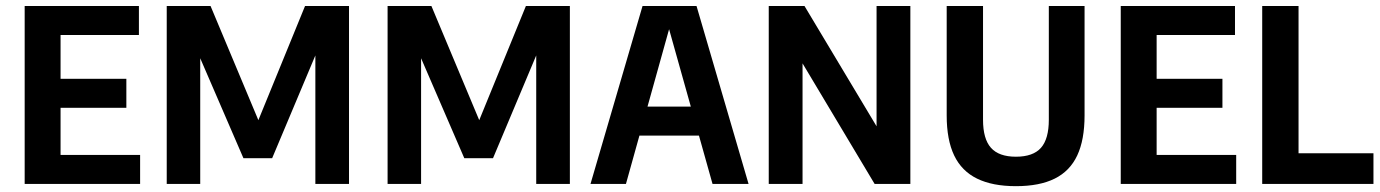

<svg xmlns="http://www.w3.org/2000/svg" viewBox="-20 -615 4616 642"><path d="M62.5 0V-595H444.5V-498H182.5V-97H448.5V0ZM150 -254.5V-351.5H402.5V-254.5Z M537.5 0V-595H684L850.5 -197.5H837.5L1000 -595H1147V0H1034.5V-482H1056.5L890 -86H794L623 -481.5H649.5V0Z M1276 0V-595H1422.5L1589 -197.5H1576L1738.5 -595H1885.5V0H1773V-482H1795L1628.5 -86H1532.5L1361.5 -481.5H1388V0Z M1954.5 0 2128.5 -595H2309L2483 0H2362.5L2210.5 -541.5H2224L2073 0ZM2058 -161.5 2081 -258.5H2355L2379 -161.5Z M2550.5 0V-595H2670L2931.5 -158.5H2911V-595H3024V0H2904.5L2643.5 -436.5H2663.5V0Z M3377 7.5Q3298.5 7.5 3247 -17.8Q3195.5 -43 3170.5 -95.2Q3145.5 -147.5 3145.5 -229V-595H3267V-214.5Q3267 -150.5 3293.5 -120.8Q3320 -91 3377 -91Q3434.5 -91 3460.8 -120.8Q3487 -150.5 3487 -214.5V-595H3606.5V-229Q3606.5 -147.5 3582 -95.2Q3557.5 -43 3506.8 -17.8Q3456 7.5 3377 7.5Z M3727.5 0V-595H4109.5V-498H3847.5V-97H4113.5V0ZM3815 -254.5V-351.5H4067.5V-254.5Z M4200.5 0V-595H4322V-102.5H4572.5V0Z"/></svg>

Font: Encode Sans SC Condensed SemiBold
Style: Regular
Weight: 600
Width: 3
Designer: Multiple Designers
Foundry: Impallari Type
Version: Version 3.002